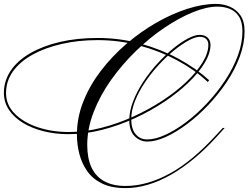

<svg xmlns="http://www.w3.org/2000/svg" viewBox="-182 -820 1276 986"><path d="M463 146Q391 146 342.5 122.5Q294 99 266 59Q238 19 225.5 -29.5Q213 -78 213 -129Q213 -216 246 -299Q279 -382 336.5 -457Q394 -532 467 -594.5Q540 -657 620 -703Q700 -749 779.5 -774.5Q859 -800 928 -800Q964 -800 997.5 -786Q1031 -772 1052.5 -741.5Q1074 -711 1074 -659Q1074 -596 1049.5 -529.5Q1025 -463 983 -400Q941 -337 888.5 -281.5Q836 -226 779.5 -183.5Q723 -141 670 -117Q617 -93 574 -93Q537 -93 509.5 -120.5Q482 -148 482 -203Q482 -249 501.5 -299.5Q521 -350 553 -399Q585 -448 624.5 -491.5Q664 -535 704.5 -568.5Q745 -602 781.5 -621.5Q818 -641 843 -641Q869 -641 884 -627Q899 -613 899 -590Q899 -547 869 -497Q839 -447 785.5 -395.5Q732 -344 661.5 -297Q591 -250 509.5 -212.5Q428 -175 341.5 -153Q255 -131 170 -131Q102 -131 42 -146Q-18 -161 -64 -189Q-110 -217 -136 -256Q-162 -295 -162 -343Q-162 -405 -127 -457Q-92 -509 -27 -546.5Q38 -584 125.5 -604.5Q213 -625 319 -625Q432 -625 537.5 -596.5Q643 -568 733.5 -519Q824 -470 892 -408L885 -399Q819 -461 729 -509.5Q639 -558 534.5 -586Q430 -614 319 -614Q221 -614 135.5 -594.5Q50 -575 -14.5 -539.5Q-79 -504 -115 -454Q-151 -404 -151 -342Q-151 -282 -107 -237Q-63 -192 10.5 -167Q84 -142 172 -142Q254 -142 338.5 -163.5Q423 -185 503 -221.5Q583 -258 653 -304Q723 -350 775.5 -400Q828 -450 858 -499Q888 -548 888 -590Q888 -610 876 -620.5Q864 -631 844 -631Q821 -631 786 -612Q751 -593 711 -560.5Q671 -528 632.5 -486Q594 -444 562 -396.5Q530 -349 511 -300.5Q492 -252 492 -208Q492 -158 514.5 -131Q537 -104 574 -104Q616 -104 668 -128Q720 -152 775 -193.5Q830 -235 881.5 -290Q933 -345 974 -407Q1015 -469 1039 -533.5Q1063 -598 1063 -659Q1063 -707 1045 -735Q1027 -763 998 -774.5Q969 -786 935 -786Q879 -786 808 -757Q737 -728 661.5 -677Q586 -626 515.5 -557.5Q445 -489 388.5 -409.5Q332 -330 299 -245Q266 -160 266 -76Q266 -8 287.5 39Q309 86 353 110.5Q397 135 463 135Q519 135 576.5 118.5Q634 102 692 70Q750 38 808 -10.5Q866 -59 924 -122L962 -163H972L933 -120Q875 -56 815.5 -6.5Q756 43 696.5 77Q637 111 578 128.5Q519 146 463 146Z"/></svg>

Font: Ballet 24pt
Style: Regular
Weight: 400
Designer: Maximiliano R. Sproviero
Foundry: Omnibus-Type
Version: Version 1.100